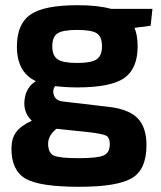

<svg xmlns="http://www.w3.org/2000/svg" viewBox="-20 -527 619 738"><path d="M559 -428 497 -420Q509 -392 509 -349Q509 -263 457.5 -227Q406 -191 277 -191Q234 -191 192 -196Q180 -180 187.5 -160Q195 -140 221 -137L400 -116Q476 -107 509.5 -72Q543 -37 543 31Q543 125 486.5 158Q430 191 284 191Q132 191 78 159.5Q24 128 24 44Q24 6 41.5 -18.5Q59 -43 102 -63Q68 -96 74.5 -144.5Q81 -193 118 -215Q45 -249 45 -348Q45 -435 97 -471Q149 -507 278 -507Q356 -507 407 -493H566ZM277 -285Q331 -285 351.5 -299Q372 -313 372 -349Q372 -386 352 -399Q332 -412 277 -412Q222 -412 201.5 -399Q181 -386 181 -349Q181 -313 201.5 -299Q222 -285 277 -285ZM321 -19 197 -32Q165 -6 165 25Q165 61 187 71Q209 81 282 81Q355 81 378.5 70.5Q402 60 402 27Q402 1 387 -6Q372 -13 321 -19Z"/></svg>

Font: Exo 2.0
Style: Bold
Weight: 700
Designer: Natanael Gama
Version: Version 1.001;PS 001.001;hotconv 1.0.70;makeotf.lib2.5.58329